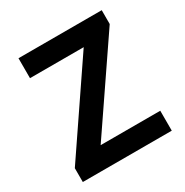

<svg xmlns="http://www.w3.org/2000/svg" viewBox="-153 -778 867 901"><g transform="rotate(-30 280.0 -327.0)"><path d="M522 0V-108H199L520 -579V-654H69V-546H360L40 -75V0Z"/></g></svg>

Font: Falling Sky
Style: Med
Weight: 500
Designer: Paul D. Hunt
Foundry: Adobe Systems Incorporated
Version: Version 1.02